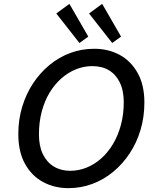

<svg xmlns="http://www.w3.org/2000/svg" viewBox="-20 -961 802 996"><path d="M335 15Q262 15 203 -17Q144 -49 109.5 -111.5Q75 -174 75 -266Q75 -340 95 -406.5Q115 -473 151.5 -528.5Q188 -584 237.5 -624.5Q287 -665 345.5 -686.5Q404 -708 469 -708Q542 -708 600.5 -676.5Q659 -645 694 -582.5Q729 -520 729 -429Q729 -354 709 -287Q689 -220 652.5 -165Q616 -110 567 -69.5Q518 -29 459 -7Q400 15 335 15ZM344 -75Q388 -75 429 -91.5Q470 -108 505 -139Q540 -170 566 -213.5Q592 -257 607 -312Q622 -367 622 -431Q622 -491 601.5 -533Q581 -575 545 -596.5Q509 -618 459 -618Q415 -618 374 -601.5Q333 -585 298 -554Q263 -523 237 -480Q211 -437 196.5 -382Q182 -327 182 -264Q182 -203 202.5 -161Q223 -119 259.5 -97Q296 -75 344 -75ZM562 -738 442 -891 510 -941 608 -771ZM392 -738 272 -891 340 -941 438 -771Z"/></svg>

Font: Ubuntu Sans Medium
Style: Italic
Weight: 500
Italic angle: -13.5°
Designer: Dalton Maag Ltd
Foundry: Dalton Maag Ltd
Version: Version 1.006